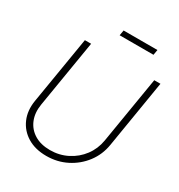

<svg xmlns="http://www.w3.org/2000/svg" viewBox="-209 -1035 1101 1183"><g transform="rotate(30 342.0 -444.0)"><path d="M295.9 9.3Q216.8 9.3 161.1 -24.7Q105.5 -58.6 80.1 -117.2Q54.7 -175.8 66.9 -250L146 -727.5H190.4L111.3 -249Q101.1 -186.5 121.1 -137.7Q141.1 -88.9 186.5 -61Q231.9 -33.2 297.4 -33.2Q363.8 -33.2 419.9 -61.8Q476.1 -90.3 513.2 -139.9Q550.3 -189.5 561 -252.4L639.6 -727.5H683.6L604.5 -246.6Q592.3 -172.4 548.3 -114.7Q504.4 -57.1 439 -23.9Q373.5 9.3 295.9 9.3ZM563.5 -898.4 557.1 -860.8H316.4L322.8 -898.4Z"/></g></svg>

Font: Inter Display ExtraLight
Style: Italic
Weight: 200
Italic angle: -9.39999°
Designer: Rasmus Andersson
Foundry: rsms
Version: Version 4.000;git-a52131595